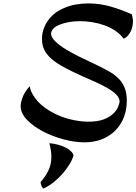

<svg xmlns="http://www.w3.org/2000/svg" viewBox="-20 -758 799 1125"><path d="M753 -674Q756 -657 757.5 -650.5Q759 -644 759 -633Q759 -600 744.5 -571.5Q730 -543 705 -531Q685 -558 656 -577.5Q627 -597 592.5 -609.5Q558 -622 521 -628Q484 -634 449 -634Q414 -634 383.5 -628.5Q353 -623 329.5 -613.5Q306 -604 292.5 -590Q279 -576 279 -558Q282 -536 306 -513.5Q330 -491 365 -469.5Q400 -448 442.5 -427Q485 -406 526 -387Q577 -363 614 -342.5Q651 -322 675 -297.5Q699 -273 711 -242Q723 -211 723 -167Q723 -116 706 -71.5Q689 -27 656.5 6Q624 39 578 57.5Q532 76 475 76Q419 76 354 59Q289 42 232.5 12.5Q176 -17 138.5 -55.5Q101 -94 101 -137Q101 -157 112.5 -188Q124 -219 154 -253Q157 -223 186.5 -182Q216 -141 275 -106Q330 -74 388.5 -59.5Q447 -45 498 -45Q554 -45 589 -59Q624 -73 644 -92.5Q664 -112 672 -132Q680 -152 681 -164Q680 -184 662.5 -202.5Q645 -221 615.5 -238.5Q586 -256 547 -274Q508 -292 466 -310Q403 -338 357.5 -362.5Q312 -387 282.5 -412.5Q253 -438 239.5 -466Q226 -494 226 -530Q226 -586 260 -636Q294 -686 358 -712Q390 -726 426.5 -732Q463 -738 498 -738Q564 -738 627 -720Q690 -702 753 -674ZM234 347Q228 342 223 330.5Q218 319 218 309Q248 274 264.5 239Q281 204 281 160Q281 125 269 81Q294 83 318.5 89.5Q343 96 362.5 105.5Q382 115 395 127.5Q408 140 411 152Q405 175 388.5 202.5Q372 230 349 257Q326 284 296.5 308Q267 332 234 347Z"/></svg>

Font: Sweet Mavka Script
Style: Regular
Weight: 500
Designer: Pablo Impallari/Anastassiya Vishnevskaya
Foundry: Pablo Impallari/ Anastassiya Vishnevskaya
Version: Version 2.0/www.impallari.com/   behance.net/sweetcherry